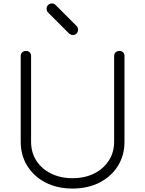

<svg xmlns="http://www.w3.org/2000/svg" viewBox="-20 -1076 841 1112"><path d="M400 16Q312 16 244.5 -18.5Q177 -53 138.5 -114.5Q100 -176 100 -255V-751Q100 -765 108.5 -773Q117 -781 130 -781Q144 -781 152 -773Q160 -765 160 -751V-255Q160 -193 190.5 -145.5Q221 -98 275.5 -71Q330 -44 400 -44Q471 -44 525 -71Q579 -98 610 -145.5Q641 -193 641 -255V-751Q641 -765 649.5 -773Q658 -781 671 -781Q685 -781 693 -773Q701 -765 701 -751V-255Q701 -176 662.5 -114.5Q624 -53 556 -18.5Q488 16 400 16ZM402 -873Q392 -873 381 -881L258 -1004Q250 -1012 250 -1025Q250 -1039 259 -1047.5Q268 -1056 281 -1056Q293 -1056 302 -1047L425 -924Q432 -917 432 -904Q432 -891 423.5 -882Q415 -873 402 -873Z"/></svg>

Font: ComfortaaLight
Style: Regular
Weight: 300
Designer: Johan Aakerlund
Foundry: Johan Aakerlund
Version: Version 3.104; ttfautohint (v1.8.1.43-b0c9)